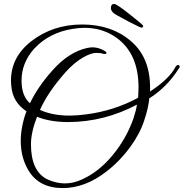

<svg xmlns="http://www.w3.org/2000/svg" viewBox="-20 -880 937 980"><path d="M711 -748C711 -751 688 -771 643 -806C598 -842 571 -860 563 -860C552 -860 546 -853 546 -839C546 -825 557 -812 579 -801L640 -768C677 -749 698 -739 702 -739C708 -739 711 -742 711 -748ZM524 -5C616 -76 688 -177 716 -265C731 -309 739 -347 742 -378C802 -416 852 -466 891 -528C907 -543 888 -559 876 -539C856 -499 813 -457 746 -413V-433C746 -536 713 -616 647 -671C582 -727 499 -755 399 -755C299 -755 212 -726 139 -669C70 -615 36 -548 36 -468C36 -458 37 -448 38 -438C43 -385 68 -343 115 -312C76 -207 73 -96 126 -9C162 50 220 80 300 80C376 80 451 52 524 -5ZM687 -434C687 -417 686 -399 685 -381C602 -336 513 -308 418 -296C389 -292 361 -290 335 -290C276 -290 226 -300 184 -319C211 -380 255 -444 314 -511C374 -579 439 -610 470 -610C486 -610 497 -609 504 -606C524 -600 530 -611 516 -619C475 -644 443 -639 424 -635C362 -621 303 -583 248 -521C197 -464 159 -408 133 -353C104 -378 90 -416 90 -469C90 -530 112 -584 155 -632C206 -687 273 -721 354 -733C373 -736 392 -738 411 -738C475 -738 531 -720 579 -684C651 -630 687 -547 687 -434ZM679 -346C676 -325 670 -302 661 -275C637 -207 602 -145 555 -88C508 -31 456 10 398 36C341 63 281 63 221 35C166 8 138 -52 138 -144C138 -183 148 -230 169 -284C214 -266 267 -257 327 -257C450 -257 568 -287 679 -346Z"/></svg>

Font: VL Great Vibes
Style: Regular
Weight: 400
Designer: Robert E. Leuschke
Foundry: Robert E. Leuschke
Version: Version 1.001